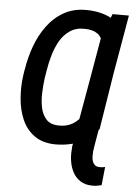

<svg xmlns="http://www.w3.org/2000/svg" viewBox="-61 -768 742 1027"><g transform="rotate(5 310.0 -254.5)"><path d="M533.7 -386.2 486.8 -92.8Q460.9 -55.7 423.3 -32.7Q385.7 -9.8 342.3 0.2Q298.8 10.3 255.4 9.8Q187 8.3 143.6 -23.7Q100.1 -55.7 78.4 -106.2Q56.6 -156.7 51.5 -216.3Q46.4 -275.9 53.2 -331.1L59.1 -372.6L175.3 -373.5L169.4 -330.6Q165.5 -300.3 163.8 -260Q162.1 -219.7 169.4 -181.9Q176.8 -144 199 -118.7Q221.2 -93.3 266.1 -92.3Q288.1 -91.8 306.9 -96.2Q325.7 -100.6 342.3 -110.6Q358.9 -120.6 374 -136.2L418 -386.7ZM571.8 -618.7 522 -319.3H406.2L451.7 -575.2Q442.4 -592.3 428.7 -601.8Q415 -611.3 398.2 -615.2Q381.3 -619.1 362.3 -619.6Q314.9 -621.1 281.7 -598.6Q248.5 -576.2 227.8 -539.6Q207 -502.9 195.1 -460.7Q183.1 -418.5 177.2 -379.9L170.4 -338.4L54.2 -339.4L61 -379.9Q70.3 -440.4 92.5 -501.5Q114.7 -562.5 151.6 -612.5Q188.5 -662.6 241.5 -692.4Q294.4 -722.2 365.2 -720.7Q407.2 -720.2 445.8 -709.7Q484.4 -699.2 516.6 -677Q548.8 -654.8 571.8 -618.7ZM589.8 -710.9 463.4 19H347.7L452.6 -586.9L502 -710.9ZM356.9 -37.1H472.7L462.4 30.3Q461.4 43 461.7 56.6Q461.9 70.3 465.8 82.3Q469.7 94.2 478.5 102.1Q487.3 109.9 502.9 110.4Q510.7 110.8 518.6 109.9Q526.4 108.9 533.7 106.9L523.4 205.6Q510.7 209 498.3 210.9Q485.8 212.9 472.7 212.4Q435.5 211.9 409.9 195.6Q384.3 179.2 369.6 152.3Q355 125.5 349.9 93.5Q344.7 61.5 347.7 29.3Z"/></g></svg>

Font: Roboto Condensed Medium
Style: Italic
Weight: 500
Italic angle: -12°
Designer: Christian Robertson
Foundry: Google
Version: Version 3.0; 2020